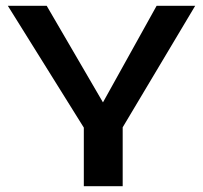

<svg xmlns="http://www.w3.org/2000/svg" viewBox="-20 -642 700 662"><path d="M403 0H269V-202L7 -622H141L335 -289L520 -622H653L403 -203Z"/></svg>

Font: Sarpanch SemiBold
Style: Regular
Weight: 600
Designer: Manushi Parikh (Devanagari and Latin), Jyotish Sonowal (Devanagari)
Foundry: Indian Type Foundry
Version: Version 2.004;PS 1.0;hotconv 1.0.78;makeotf.lib2.5.61930; tt